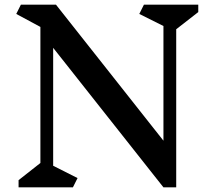

<svg xmlns="http://www.w3.org/2000/svg" viewBox="-20 -806 914 827"><path d="M739 -680V1H684L209 -600V-92L314 -39L294 1H60V-30L154 -104V-690L50 -746L70 -786H221L684 -200V-694L580 -746L600 -786H834V-754Z"/></svg>

Font: Inknut Antiqua
Style: Regular
Weight: 400
Designer: Claus Eggers Sørensen
Foundry: Claus Eggers Sørensen
Version: Version 1.003; ttfautohint (v1.8.2) -l 8 -r 50 -G 200 -x 14 